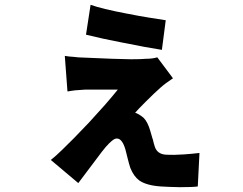

<svg xmlns="http://www.w3.org/2000/svg" viewBox="-20 -692 1009 797"><path d="M668 -608 652 -485Q582 -496 500 -513L489 -515Q405 -531 337 -548L356 -672Q404 -655 504 -636L515 -634Q554 -626 598 -619ZM375 -25 305 68 191 -28Q208 -41 238 -70Q282 -112 350 -184Q387 -224 416 -257Q449 -295 469 -320H333Q313 -319 291 -317L270 -314Q268 -314 266 -313Q263 -313 260 -313L249 -460Q266 -457 285 -456Q308 -453 326 -453L446 -448L524 -446Q565 -446 587 -448Q612 -448 633 -454L698 -367Q666 -346 646 -328Q621 -306 584 -269Q551 -236 541 -224Q555 -220 575 -204Q593 -187 604 -148L613 -117Q613 -115 614 -115Q619 -93 623 -82Q633 -53 667 -50Q702 -48 743 -51Q773 -53 808 -57L801 82Q780 85 726 85Q677 84 648 82Q588 78 558 57Q535 40 521 5Q516 -10 510 -34L501 -70Q488 -116 466 -117Q457 -118 444 -107Q435 -100 419 -82Q406 -67 375 -25Z"/></svg>

Font: Xiangcui Wave Sans Xiangcui Wave Sans
Style: Regular
Weight: 800
Width: 3
Version: Version 0.920;March 28, 2024;FontCreator 14.0.0.2814 64-bit